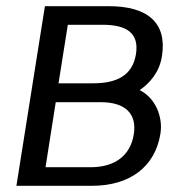

<svg xmlns="http://www.w3.org/2000/svg" viewBox="-20 -600 546 620"><path d="M33 0H277C400 0 481 -62 498 -168C507 -222 482 -284 431 -309C463 -331 495 -366 503 -419C520 -527 456 -580 332 -580H125ZM127 -60 160 -270H306C383 -270 423 -234 412 -166C401 -97 350 -60 273 -60ZM169 -331 199 -520H311C388 -520 430 -494 419 -425C408 -357 358 -331 281 -331Z"/></svg>

Font: Charger Sport
Style: DfBdExtObl
Weight: 400
Designer: Jasper
Foundry: Cannot Into Space Fonts
Version: Version 1.1